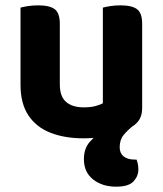

<svg xmlns="http://www.w3.org/2000/svg" viewBox="-20 -507 614 725"><path d="M360.7 -5.4 485.3 -34.2Q462 -15.6 446.9 2.6Q431.9 20.8 431.9 49.4Q431.9 71.1 446.7 83.4Q461.6 95.6 488.3 95.6H495.7Q498.7 103.9 500.6 112.9Q502.4 122 502.4 133Q502.4 158.2 484.1 178Q465.8 197.9 418.5 197.9Q366.1 197.9 331.5 170.5Q296.8 143.1 296.8 94.3Q296.8 54.1 318.6 29.1Q340.5 4.1 360.7 -5.4ZM57.5 -187.2V-259.2H205.9V-188.2Q205.9 -142.4 229.7 -122Q253.4 -101.6 295.9 -101.6Q323 -101.6 341.1 -106.7Q359.2 -111.8 368.4 -117V-259.2H516.8V-98.7Q516.8 -74.7 507.5 -57.6Q498.2 -40.6 477.2 -27.8Q462.6 -18.8 445.1 -12.5Q427.6 -6.2 407.5 -0.2Q384.2 6.6 355.6 10.9Q326.9 15.3 294.9 15.3Q224.4 15.3 170.6 -5.7Q116.9 -26.8 87.2 -71.4Q57.5 -116.1 57.5 -187.2ZM516.8 -214.1H368.4V-478.2Q378 -481 396.1 -483.9Q414.2 -486.8 435 -486.8Q478.3 -486.8 497.6 -472.2Q516.8 -457.6 516.8 -417.1ZM205.9 -214.1H57.5V-478.2Q67.1 -481 85.2 -483.9Q103.3 -486.8 124.4 -486.8Q167.4 -486.8 186.7 -472.2Q205.9 -457.6 205.9 -417.1Z"/></svg>

Font: Baloo Paaji 2
Style: Regular
Weight: 400
Designer: Shuchita Grover, Noopur Datye and Ek Type
Foundry: Ek Type
Version: Version 1.700